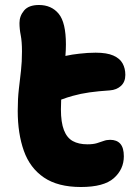

<svg xmlns="http://www.w3.org/2000/svg" viewBox="-20 -736 543 769"><path d="M304 13Q212 13 156 -25Q100 -63 75.5 -132Q51 -201 51 -292Q51 -341 55.5 -379Q60 -417 64 -452.5Q68 -488 68 -530Q68 -570 63 -595Q58 -620 58 -644Q58 -672 76.5 -694Q95 -716 136 -716Q186 -716 215 -681Q244 -646 244 -558Q244 -536 242 -512Q269 -518 298 -521Q332 -525 363 -525Q408 -525 434 -513.5Q460 -502 471 -482Q482 -462 482 -436Q482 -408 464.5 -392Q447 -376 420 -374Q374 -371 338.5 -366Q303 -361 271 -352Q249 -346 225 -337Q224 -318 224 -298Q224 -246 236 -215Q248 -184 271.5 -171Q295 -158 330 -158Q353 -158 368 -162.5Q383 -167 395 -171.5Q407 -176 421 -176Q448 -176 462 -160Q476 -144 476 -110Q476 -58 436 -22.5Q396 13 304 13Z"/></svg>

Font: Shantell Sans Light ExtraBold
Style: Regular
Weight: 800
Version: Version 1.011;[c5ecc13dd]